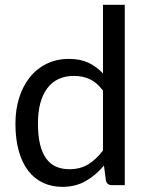

<svg xmlns="http://www.w3.org/2000/svg" viewBox="-20 -756 600 784"><path d="M400.5 -386Q375.5 -419.5 346.5 -432.8Q317.5 -446 281.5 -446Q211 -446 173 -395.5Q135 -345 135 -251.5Q135 -202 143.5 -166.8Q152 -131.5 168.5 -108.8Q185 -86 209 -75.5Q233 -65 263.5 -65Q307.5 -65 340.2 -85Q373 -105 400.5 -141.5ZM489.5 -736.5V0H436.5Q417.5 0 412.5 -18.5L404.5 -80Q372 -41 330.5 -17Q289 7 234.5 7Q191 7 155.5 -9.8Q120 -26.5 95 -59Q70 -91.5 56.5 -140Q43 -188.5 43 -251.5Q43 -307.5 58 -355.8Q73 -404 101 -439.5Q129 -475 169.8 -495.2Q210.5 -515.5 261.5 -515.5Q308 -515.5 341.2 -499.8Q374.5 -484 400.5 -456V-736.5Z"/></svg>

Font: Lato-Regular
Style: Regular
Weight: 400
Designer: Lukasz Dziedzic with Adam Twardoch and Botio Nikoltchev
Foundry: tyPoland Lukasz Dziedzic
Version: Version 2.015; 2015-08-06; http://www.latofonts.com/